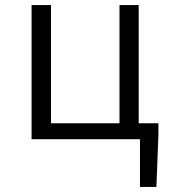

<svg xmlns="http://www.w3.org/2000/svg" viewBox="-20 -551 697 760"><path d="M534 0H105V-531H182V-63H453V-531H529V-63H607V-15L599 189H534Z"/></svg>

Font: Nebula Sans Book
Style: Regular
Weight: 400
Designer: Paul D. Hunt for Adobe (as Source Sans)
Foundry: Nebula Entertainment & Broadcasting LLC
Version: Version 1.010